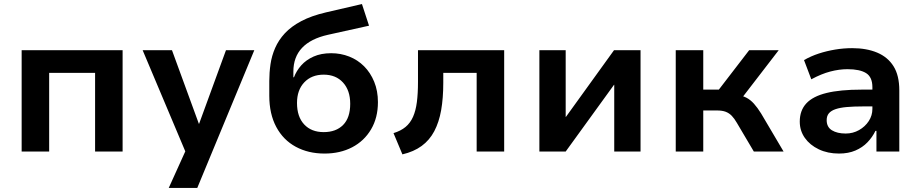

<svg xmlns="http://www.w3.org/2000/svg" viewBox="-20 -749 4551 949"><path d="M87 0V-501H586V0H450V-389H223V0Z M814 180 919 -52V54L685 -501H830L963 -137H964L1097 -501H1237L955 180Z M1584 10Q1504 10 1442 -23.5Q1380 -57 1345.5 -121.5Q1311 -186 1311 -276V-349Q1311 -390 1317 -431.5Q1323 -473 1340 -512Q1357 -551 1388 -584.5Q1419 -618 1469 -644.5Q1519 -671 1592 -688L1769 -729L1804 -622L1601 -577Q1516 -558 1473 -512.5Q1430 -467 1430 -395V-367H1433Q1445 -399 1469 -426Q1493 -453 1530 -469.5Q1567 -486 1617 -486Q1664 -486 1706 -469.5Q1748 -453 1779.5 -421.5Q1811 -390 1829.5 -345Q1848 -300 1848 -244Q1848 -167 1814 -109.5Q1780 -52 1720.5 -21Q1661 10 1584 10ZM1580 -96Q1641 -96 1676 -131.5Q1711 -167 1711 -236Q1711 -302 1675.5 -341Q1640 -380 1580 -380Q1520 -380 1484 -342Q1448 -304 1448 -240Q1448 -172 1483.5 -134Q1519 -96 1580 -96Z M1969 14 1925 -91Q1961 -102 1984.5 -121.5Q2008 -141 2021.5 -171.5Q2035 -202 2040.5 -244.5Q2046 -287 2046 -344V-501H2472V0H2336V-389H2171V-340Q2171 -264 2160.5 -204.5Q2150 -145 2126.5 -100.5Q2103 -56 2064 -27.5Q2025 1 1969 14Z M2646 0V-501H2776V-171H2777L3015 -501H3146V0H3016V-330H3015L2776 0Z M3320 0V-501H3456V-306H3533L3683 -501H3829L3635 -249L3619 -280Q3648 -277 3668.5 -266.5Q3689 -256 3706.5 -236.5Q3724 -217 3742 -188L3853 0H3706L3622 -142Q3610 -163 3597 -176.5Q3584 -190 3567 -196.5Q3550 -203 3524 -203H3456V0Z M4127 10Q4071 10 4027 -11Q3983 -32 3958 -67.5Q3933 -103 3933 -148Q3933 -203 3965.5 -238Q3998 -273 4065.5 -289.5Q4133 -306 4238 -306H4311V-223H4246Q4200 -223 4166 -220Q4132 -217 4110 -209.5Q4088 -202 4077 -189Q4066 -176 4066 -155Q4066 -121 4092 -105Q4118 -89 4160 -89Q4196 -89 4226 -106Q4256 -123 4274 -150.5Q4292 -178 4292 -211V-318Q4292 -368 4261 -387.5Q4230 -407 4169 -407Q4128 -407 4084 -395.5Q4040 -384 3990 -357L3954 -452Q3989 -472 4027.5 -484.5Q4066 -497 4108 -504Q4150 -511 4192 -511Q4263 -511 4315.5 -489Q4368 -467 4396.5 -421.5Q4425 -376 4425 -302V0H4312V-102H4307Q4292 -71 4267.5 -45.5Q4243 -20 4208 -5Q4173 10 4127 10Z"/></svg>

Font: Nunito Sans 7pt
Style: Bold
Weight: 700
Designer: Vernon Adams
Foundry: Vernon Adams
Version: Version 3.101;gftools[0.9.27]